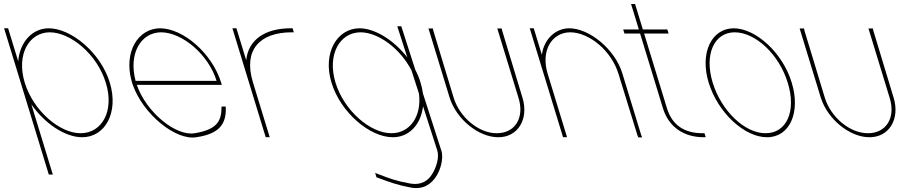

<svg xmlns="http://www.w3.org/2000/svg" viewBox="-113 -694 4603 957"><path d="M-22.3 -388.7C-14.1 -484.4 47.4 -552.3 129.4 -553C243.4 -553 390.3 -429 434.3 -282C479.8 -133 410.7 -9 295.4 -10C212.1 -10 109.8 -77.9 43.3 -173.9L147.2 166L150.3 176H130.3L127.2 166L-9.7 -282L-89.5 -543L-92.6 -553H-72.6L-69.5 -543ZM10.3 -282C53.4 -141 185.6 -29 289.3 -30C394.3 -30 458.7 -140 414.3 -282C371.5 -422 240.8 -532 135.5 -533C31.5 -533 -32.5 -422 10.3 -282Z M562.8 -291H966.5C926.5 -422 795.9 -532 690.5 -533C589.3 -533 526.5 -427.2 562.8 -291ZM548.9 -271H548.6L545.6 -281L542.5 -291H542.7C503 -436.3 575.6 -552 684.4 -553C798.4 -553 944 -430 989.6 -281L992.6 -271H982.6H568.8C616.1 -134.1 764.2 -13.4 857.9 -30C959.1 -47 991.1 -83 990.8 -156L991.7 -163H1011.7L1012.6 -150C1012.8 -71 974.6 -26 865.7 -10C763.1 7.6 600 -124.9 548.9 -271Z M1114.2 -393.6C1124.3 -496.5 1209.4 -553 1335.4 -553H1345.4L1351.5 -533H1341.5C1183 -533 1099 -446.6 1147 -286.4L1148.3 -282L1151.3 -272L1228.4 -20L1231.4 -10H1211.4L1208.4 -20L1131.3 -272L1128.3 -282C1127.9 -283.4 1127.4 -284.7 1127 -286.1L1048.5 -543L1045.4 -553H1065.4L1068.5 -543Z M1539.3 -282C1494 -430 1566.7 -552 1678.4 -553C1756.2 -553 1850.6 -493.4 1917.2 -407.9L1870.4 -553L1867.4 -563H1887.4L1890.4 -553L1957.1 -345.9C1967.9 -325.3 1976.7 -303.9 1983.3 -282C1988.9 -263.7 1992.7 -245.8 1995 -228.5C2025.6 -133.3 2056.3 -38.2 2086.9 57C2099.8 99 2080.1 159 2059 188C2039.1 218 2001.1 255 1930.2 240C1864.2 227 1834.5 216 1770.2 192L1763.6 190L1756.9 168L1772.7 174C1834.9 198 1863.5 208 1927.5 220C1989.8 232 2023.6 203 2040.7 174C2059.1 146 2077.9 93 2066.9 57L1995.6 -164.3C1984.9 -73.1 1925.9 -9.3 1844.4 -10C1730.4 -10 1584.8 -133 1539.3 -282ZM1559.3 -282C1602.4 -141 1734.6 -29 1838.3 -30C1929 -30 1989.6 -112.7 1975.3 -227.3L1937.8 -343.9C1880.6 -453.1 1773.3 -532.2 1684.5 -533C1580.5 -533 1516.5 -422 1559.3 -282Z M2025.5 -543 2022.7 -552H2044.4L2046.6 -542L2148.2 -207C2178.5 -108 2274.9 -29 2363.8 -30C2453.9 -30 2502.8 -107 2471.2 -207L2368.5 -543L2365.7 -552H2387.7L2389.8 -542L2491.2 -207C2523.9 -100 2468 -9 2369.9 -10C2273 -10 2162.2 -99 2128.2 -207Z M2587.8 -420.9C2598.3 -498.1 2654.3 -552.3 2723.9 -553C2824.3 -553 2953.1 -449 2989.7 -326L3083.2 -20L3087.6 -9H3068.6L3064.5 -19L2969.7 -326C2934.2 -442 2823.7 -532 2730 -533C2637.5 -533 2581.4 -442 2616.8 -326L2619.9 -316L2710.4 -20L2713.4 -10H2693.4L2690.4 -20L2599.9 -316L2596.8 -326L2530.5 -543L2527.4 -553H2547.4L2550.5 -543Z M3097.4 -527 3212.1 -152C3237.8 -71 3297.4 -30 3388.4 -30H3398.4L3404.5 -10H3394.5C3295.5 -10 3220.9 -61 3192.1 -152L3077.4 -527H3009.4H2999.4L2993.3 -547H3003.3H3071.3L3035.5 -664L3032.5 -674H3052.5L3055.5 -664L3091.3 -547H3203.3H3213.3L3219.4 -527H3209.4Z M3419.3 -282C3374 -430 3433.2 -552 3543.4 -553C3655.6 -553 3789.3 -429 3833.3 -282C3878.8 -133 3822.8 -9 3709.4 -10C3597.2 -10 3464.8 -133 3419.3 -282ZM3439.3 -282C3482.4 -141 3599.9 -29 3703.3 -30C3807.9 -30 3857.7 -140 3813.3 -282C3770.5 -422 3654.4 -532 3549.5 -533C3445.8 -533 3396.5 -422 3439.3 -282Z M3875.5 -543 3872.7 -552H3894.4L3896.6 -542L3998.2 -207C4028.5 -108 4124.9 -29 4213.8 -30C4303.9 -30 4352.8 -107 4321.2 -207L4218.5 -543L4215.7 -552H4237.7L4239.8 -542L4341.2 -207C4373.9 -100 4318 -9 4219.9 -10C4123 -10 4012.2 -99 3978.2 -207Z"/></svg>

Font: Nordica Plus
Style: NordicaClassicUltLtCondOpObl
Weight: 300
Version: Version 1.01